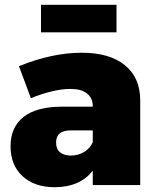

<svg xmlns="http://www.w3.org/2000/svg" viewBox="-20 -772 672 801"><path d="M501 -500C458 -535 398 -552 321 -552C238 -552 151 -533 59 -496L109 -362C138 -375 168 -384 197 -391C226 -398 251 -401 273 -401C304 -401 327 -395 343 -382C359 -369 367 -352 367 -329V-327H234C165 -326 113 -312 78 -284C42 -255 24 -215 24 -162C24 -110 40 -69 73 -38C106 -7 151 9 208 9C243 9 275 3 302 -9C329 -21 350 -38 367 -60V0H565V-353C565 -416 544 -465 501 -500ZM331 -138C314 -128 296 -123 275 -123C256 -123 241 -128 230 -137C219 -146 214 -160 214 -177C214 -211 234 -228 275 -228H367V-179C360 -162 348 -148 331 -138ZM151 -752V-637H466V-752Z"/></svg>

Font: Argentum Sans ExtraBold
Style: Regular
Weight: 800
Designer: Julieta Ulanovsky
Foundry: Julieta Ulanovsky
Version: Version 5.001;February 15, 2019;FontCreator 11.5.0.2425 64-b